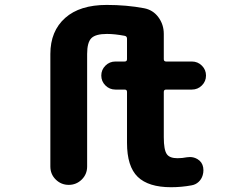

<svg xmlns="http://www.w3.org/2000/svg" viewBox="-20 -785 1040 795"><path d="M688.5 -9.8Q594.7 -9.8 550.3 -52.7Q505.9 -95.7 505.9 -193.4V-404.3Q505.9 -414.1 496.1 -414.1H458Q433.6 -414.1 416.5 -431.2Q399.4 -448.2 399.4 -472.2Q399.4 -496.1 416.5 -513.2Q433.6 -530.3 458 -530.3H496.1Q505.9 -530.3 505.9 -540V-625Q505.9 -634.8 496.1 -636.7Q455.1 -644.5 422.9 -644.5Q376 -644.5 358.4 -627Q340.8 -609.4 340.8 -561.5V-95.7Q340.8 -63.5 318.4 -41.5Q295.9 -19.5 264.6 -19.5Q233.4 -19.5 210.9 -41.5Q188.5 -63.5 188.5 -95.7V-561.5Q188.5 -656.2 250 -710.9Q310.5 -764.6 421.9 -764.6Q503.9 -764.6 576.2 -751Q613.3 -744.1 635.7 -713.9Q658.2 -683.6 658.2 -644.5V-540Q658.2 -530.3 668 -530.3H774.4Q798.8 -530.3 815.9 -513.2Q833 -496.1 833 -472.2Q833 -448.2 815.9 -431.2Q798.8 -414.1 774.4 -414.1H668Q658.2 -414.1 658.2 -404.3V-216.8Q658.2 -164.1 670.9 -146.5Q682.6 -129.9 714.8 -129.9Q734.4 -129.9 753.9 -133.8Q759.8 -134.8 766.6 -134.8Q783.2 -134.8 797.9 -126Q817.4 -114.3 821.3 -91.8Q822.3 -85.9 822.3 -80.1Q822.3 -69.3 819.3 -59.6Q814.5 -43 802.2 -31.7Q790 -20.5 773.4 -17.6Q731.4 -9.8 688.5 -9.8Z"/></svg>

Font: Rounded-X Mgen+ 2m bold
Style: Bold
Weight: 700
Designer: [Source Han Sans]
Ryoko NISHIZUKA  (kana & ideographs); Paul D. Hunt (Latin, Greek & Cyrillic); Wenlong ZHANG  (bopomofo
Version: Version 1.059.20150602